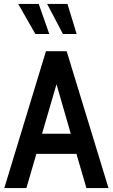

<svg xmlns="http://www.w3.org/2000/svg" viewBox="-20 -962 577 982"><path d="M371 -175H166L115 0H2L215 -700H321L535 0H422ZM342 -278 269 -531 195 -278ZM161 -788 73 -942H178L232 -788ZM302 -788 221 -942H325L372 -788Z"/></svg>

Font: Cabin Condensed SemiBold
Style: Regular
Weight: 600
Width: 3
Designer: Pablo Impallari
Foundry: Pablo Impallari. http://www.impallari.com Igino Marini. http://www.ikern.com
Version: Version 2.200